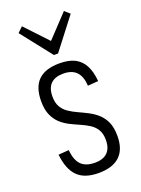

<svg xmlns="http://www.w3.org/2000/svg" viewBox="-148 -839 667 911"><g transform="rotate(-20 186.0 -383.5)"><path d="M188 6Q117 6 81.5 -30Q46 -66 38 -141L91 -145Q95 -94 118.5 -70Q142 -46 188 -46Q230 -46 251.5 -67.5Q273 -89 273 -130Q273 -162 261 -182Q249 -202 229 -215Q209 -228 184.5 -238.5Q160 -249 136 -261Q112 -273 92 -291Q72 -309 59.5 -337Q47 -365 47 -407Q47 -478 82.5 -512.5Q118 -547 190 -547Q236 -547 266 -532Q296 -517 313 -485.5Q330 -454 334 -405L281 -401Q278 -449 255.5 -472Q233 -495 190 -495Q148 -495 126.5 -473.5Q105 -452 105 -410Q105 -378 117 -357.5Q129 -337 149 -323.5Q169 -310 193.5 -299Q218 -288 242 -275.5Q266 -263 286 -245Q306 -227 318.5 -199.5Q331 -172 331 -129Q331 -62 295 -28Q259 6 188 6ZM321 -750 200 -593H179L57 -748L83 -773L195 -654H183L295 -773Z"/></g></svg>

Font: Pathway Extreme Condensed Thin
Style: Regular
Weight: 250
Width: 3
Version: Version 1.001;gftools[0.9.26]